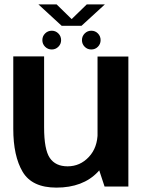

<svg xmlns="http://www.w3.org/2000/svg" viewBox="-20 -850 665 875"><path d="M456.5 0H565V-592.5H424.5V-97ZM181 -593H40.5V-263Q40.5 -139 83.2 -67Q126 5 237 5Q358 5 426 -66.5Q494 -138 494 -214L425 -246.5Q425 -177.5 385 -134.8Q345 -92 288 -92Q233 -92 207 -130.2Q181 -168.5 181 -269.5ZM216 -624.5Q233.5 -624.5 246 -637Q258.5 -649.5 258.5 -667Q258.5 -685 246 -697.5Q233.5 -710 216 -710Q198 -710 185.5 -697.5Q173 -685 173 -667Q173 -649.5 185.5 -637Q198 -624.5 216 -624.5ZM396 -624.5Q414 -624.5 426.2 -637Q438.5 -649.5 438.5 -667Q438.5 -685 426.2 -697.5Q414 -710 396 -710Q378.5 -710 366 -697.5Q353.5 -685 353.5 -667Q353.5 -649.5 365.8 -637Q378 -624.5 396 -624.5ZM261 -732.5H351.5L458 -830H375.5L306.5 -763L238 -830H155Z"/></svg>

Font: Anybody Thin SemiBold
Style: Regular
Weight: 600
Version: Version 1.113;gftools[0.9.25]